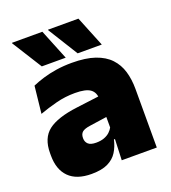

<svg xmlns="http://www.w3.org/2000/svg" viewBox="-129 -785 796 893"><g transform="rotate(-20 269.0 -338.0)"><path d="M325 0 330 -126 326.5 -130.5V-283.5L325 -301.5Q325 -336 302.8 -352.2Q280.5 -368.5 227 -368.5Q178.5 -368.5 133.8 -357Q89 -345.5 48 -330.5L62.5 -465Q87.5 -476 118 -485.2Q148.5 -494.5 184.5 -500Q220.5 -505.5 261 -505.5Q329.5 -505.5 375.2 -489.8Q421 -474 448 -445.2Q475 -416.5 486.8 -377Q498.5 -337.5 498.5 -290V0ZM172.5 12Q98.5 12 60.8 -25.8Q23 -63.5 23 -133V-145.5Q23 -219.5 68.2 -254.5Q113.5 -289.5 213 -302L338.5 -318L349 -217L242.5 -201.5Q213.5 -197.5 202.2 -187.8Q191 -178 191 -159V-157Q191 -139.5 202.8 -128.5Q214.5 -117.5 242 -117.5Q265 -117.5 281.8 -123.8Q298.5 -130 309.8 -140.5Q321 -151 327.5 -163.5L352.5 -103.5H324Q316.5 -70 300.2 -44Q284 -18 253.5 -3Q223 12 172.5 12ZM182.5 -688 243 -538.5V-537.5H125L32 -685.5V-688ZM361 -688 421.5 -538.5V-537.5H302.5L210.5 -685.5V-688Z"/></g></svg>

Font: Anek Latin ExtraBold
Style: Regular
Weight: 800
Designer: Yesha Goshar
Foundry: Ek Type
Version: Version 1.003